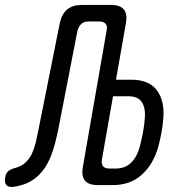

<svg xmlns="http://www.w3.org/2000/svg" viewBox="-118 -750 738 778"><path d="M196 -626 118 -225Q109 -180 96.5 -140.5Q84 -101 64 -70.5Q44 -40 14 -20Q-16 0 -62 7Q-83 10 -92 0Q-101 -10 -97 -32Q-94 -48 -85 -56Q-76 -64 -58 -69Q-31 -76 -15 -91Q1 -106 11 -127Q21 -148 27 -173.5Q33 -199 38 -225L124 -655Q132 -693 154 -711.5Q176 -730 214 -730H331Q369 -730 384 -711.5Q399 -693 392 -655L352 -427H414Q485 -427 517 -385Q549 -343 544 -274Q542 -244 536.5 -214Q531 -184 523 -154Q503 -84 456.5 -42Q410 0 339 0H279Q241 0 226 -18.5Q211 -37 218 -75L314 -626Q318 -644 310 -653.5Q302 -663 284 -663H241Q223 -663 212 -653.5Q201 -644 196 -626ZM295 -104Q292 -86 299.5 -76.5Q307 -67 326 -67H350Q389 -67 413 -90.5Q437 -114 448 -154Q456 -184 461.5 -214Q467 -244 469 -274Q472 -313 456.5 -336.5Q441 -360 402 -360H340Z"/></svg>

Font: Maple Mono Light
Style: Italic
Weight: 300
Italic angle: -10°
Monospace: yes
Designer: subframe7536
Version: Version 7.000